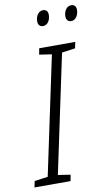

<svg xmlns="http://www.w3.org/2000/svg" viewBox="-139 -956 579 1006"><g transform="rotate(-10 150.5 -453.5)"><path d="M302 -825C325 -825 341 -850 341 -878C341 -896 332 -907 315 -907C289 -907 275 -880 275 -855C275 -835 285 -825 302 -825ZM152 -825C176 -825 191 -850 191 -878C191 -896 182 -907 165 -907C139 -907 125 -880 125 -855C125 -835 135 -825 152 -825ZM-40 0H152L158 -33L92 -43L225 -671L296 -681L303 -714H111L105 -681L171 -671L38 -43L-33 -33Z"/></g></svg>

Font: Noto Sans Condensed Light
Style: Italic
Weight: 300
Width: 3
Italic angle: -12°
Designer: Monotype Design Team
Foundry: Monotype Imaging Inc.
Version: Version 2.013